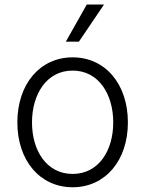

<svg xmlns="http://www.w3.org/2000/svg" viewBox="-20 -802 631 834"><path d="M266 -621.1H322.8L431.8 -782.3H356.9ZM295.5 11.4C436.8 11.4 535.5 -104 535.5 -270.2C535.5 -437.5 436.8 -552.9 295.5 -552.9C154.1 -552.9 55.4 -437.5 55.4 -270.2C55.4 -104 154.1 11.4 295.5 11.4ZM295.5 -46.5C182.2 -46.5 119 -148.1 119 -270.2C119 -392.4 182.2 -495.4 295.5 -495.4C408.7 -495.4 471.9 -392.4 471.9 -270.2C471.9 -148.1 408.7 -46.5 295.5 -46.5Z"/></svg>

Font: TID UI Light
Style: Regular
Weight: 300
Designer: The TID Project Authors
Foundry: Bakken & Bæck
Version: Version 1.001;hotconv 1.0.109;makeotfexe 2.5.65596